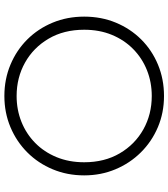

<svg xmlns="http://www.w3.org/2000/svg" viewBox="34 -789 770 878"><g transform="rotate(90 419.0 -350.0)"><path d="M419 15Q342 15 275.8 -12.8Q209.5 -40.5 160.2 -90Q111 -139.5 83.5 -206Q56 -272.5 56 -350Q56 -428 83.5 -494.5Q111 -561 160.2 -610.5Q209.5 -660 275.8 -687.5Q342 -715 419 -715Q495.5 -715 561.5 -687Q627.5 -659 677 -609Q726.5 -559 754.2 -492.8Q782 -426.5 782 -350Q782 -272.5 754.2 -206Q726.5 -139.5 677 -90Q627.5 -40.5 561.5 -12.8Q495.5 15 419 15ZM419 -41Q482 -41 537 -63Q592 -85 633.5 -125.8Q675 -166.5 698.5 -223.5Q722 -280.5 722 -350Q722 -443 681.2 -512.5Q640.5 -582 571.8 -620.5Q503 -659 419 -659Q356 -659 301 -637Q246 -615 204.5 -574.2Q163 -533.5 139.5 -476.8Q116 -420 116 -350Q116 -257 156.8 -187.5Q197.5 -118 266.2 -79.5Q335 -41 419 -41Z"/></g></svg>

Font: Geologica Roman Thin
Style: Regular
Weight: 250
Designer: Sindre Bremnes, Frode Helland
Foundry: Monokrom Skriftforlag AS
Version: Version 1.010;gftools[0.9.28]